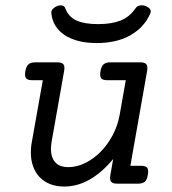

<svg xmlns="http://www.w3.org/2000/svg" viewBox="-20 -683 640 714"><path d="M344.7 -593.3Q395 -593.3 428.7 -606.7Q462.4 -620.1 484.9 -653.3Q490.7 -661.6 502 -662.8Q513.2 -664.1 522.9 -660.2Q532.2 -656.2 537.6 -649.4Q543 -642.6 539.1 -633.8Q518.1 -583 466.8 -553Q415.5 -522.9 339.4 -522.9Q301.3 -522.9 271.2 -530.8Q241.2 -538.6 219.7 -553Q198.2 -567.4 185.8 -587.9Q173.3 -608.4 170.9 -633.8Q169.9 -643.1 176.5 -649.9Q183.1 -656.7 191.9 -660.2Q201.2 -664.1 210.2 -662.6Q219.2 -661.1 222.2 -653.3Q234.9 -620.1 264.6 -606.7Q294.4 -593.3 344.7 -593.3ZM171.9 -155.8Q170.9 -148.9 170.2 -142.3Q169.4 -135.7 169.4 -129.4Q169.4 -98.1 185.1 -79.8Q200.7 -61.5 234.4 -61.5Q265.6 -61.5 296.6 -76.7Q327.6 -91.8 353.8 -118.2Q379.9 -144.5 398.7 -179.7Q417.5 -214.8 424.8 -254.9L447.8 -384.8H378.4Q361.8 -384.8 356.2 -392.1Q350.6 -399.4 353.5 -418Q356.9 -436.5 365.2 -443.8Q373.5 -451.2 390.1 -451.2H502Q518.6 -451.2 524.4 -443.8Q530.3 -436.5 526.9 -418L464.8 -66.4H504.9Q521.5 -66.4 527.3 -59.1Q533.2 -51.8 529.8 -33.2Q526.9 -14.6 518.6 -7.3Q510.3 0 493.7 0H415.5Q398.9 0 393.1 -7.3Q387.2 -14.6 390.6 -33.2L400.9 -91.8Q359.4 -41.5 313.5 -15.4Q267.6 10.7 219.2 10.7Q189.9 10.7 166.7 1.7Q143.6 -7.3 127.7 -23.9Q111.8 -40.5 103.3 -64Q94.7 -87.4 94.7 -116.2Q94.7 -125 95.5 -134.3Q96.2 -143.6 98.1 -153.3L139.2 -384.8H99.1Q82.5 -384.8 76.9 -392.1Q71.3 -399.4 74.2 -418Q77.6 -436.5 85.9 -443.8Q94.2 -451.2 110.8 -451.2H193.4Q210 -451.2 215.8 -443.8Q221.7 -436.5 218.3 -418Z"/></svg>

Font: Courier Prime
Style: Italic
Weight: 400
Monospace: yes
Designer: Alan Dague-Greene
Foundry: Quote-Unquote Apps
Version: Version 1.202